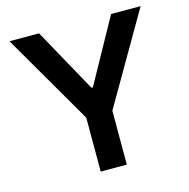

<svg xmlns="http://www.w3.org/2000/svg" viewBox="-107 -830 918 934"><g transform="rotate(-15 352.5 -363.5)"><path d="M170.8 -727.3 348.7 -405.5H355.8L533.7 -727.3H682.5L418 -271.3V0H286.6V-271.3L22 -727.3Z"/></g></svg>

Font: Interop SemBd
Style: Regular
Weight: 600
Designer: Rasmus Andersson, Google, Jang Haemin
Foundry: jhaemin
Version: Version 1.008